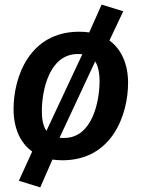

<svg xmlns="http://www.w3.org/2000/svg" viewBox="-20 -682 616 835"><path d="M456 -506 516 -633 422 -662 368 -541C354 -543 339 -544 324 -544C109 -544 39 -348 39 -208C39 -126 67 -61 120 -23L62 104L155 133L208 12C222 14 237 15 252 15C468 15 537 -184 537 -322C537 -402 509 -467 456 -506ZM318 -447C325 -447 332 -447 338 -446L182 -113C169 -131 162 -159 162 -199C162 -288 194 -447 318 -447ZM259 -82C252 -82 245 -82 239 -83L394 -415C406 -396 413 -368 413 -329C413 -242 382 -82 259 -82Z"/></svg>

Font: Fira Sans Medium
Style: Italic
Weight: 500
Italic angle: -8°
Designer: bBox Type GmbH & Carrois Corporate GbR & Edenspiekermann AG
Foundry: bBox Type GmbH & Carrois Corporate GbR & Edenspiekermann AG
Version: Version 4.301;PS 004.301;hotconv 1.0.88;makeotf.lib2.5.64775